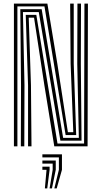

<svg xmlns="http://www.w3.org/2000/svg" viewBox="-20 -820 571 1076"><path d="M58 0V-800H245.5L301.5 -461.8L360.5 -79H390.8L375.8 -462.8L373.2 -800H393.2V-462.8L407 -63.2H347.8L229.2 -784.2H77.5V0ZM96.8 0 97.8 -342 93.8 -768.5H213.5L333.8 -47.5H421.8L413 -462.8L414 -800H434L433 -462.8L437 -31.5H318.5L197.2 -752.5H108.5L117.2 -342L116.2 0ZM137.2 0V-342L124.2 -736.8H183.5L302.2 -15.8H451.2L453.2 -800H472.8L470.8 0H284.2L228.2 -345L170.8 -721H141L153.5 -342L156.5 0ZM284.5 235.8 310 131.5V62.2H217.5V45H327.2V131.5L297.8 235.8ZM258 235.8 275.2 131.5V97H217.5V79.8H292.5V131.5L271.2 235.8ZM231.5 235.8 240.8 131.5H217.5V114.2H258V131.5L244.8 235.8Z"/></svg>

Font: Big Shoulders Inline Text SemiBold
Style: Regular
Weight: 600
Designer: Patric King
Foundry: XO Type Co
Version: Version 1.000